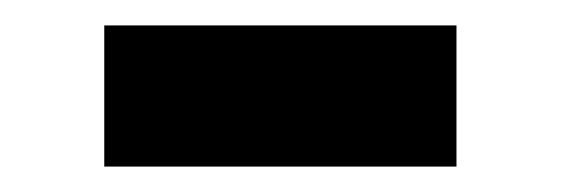

<svg xmlns="http://www.w3.org/2000/svg" viewBox="-20 -380 441 151"><path d="M62 -249V-360H339V-249Z"/></svg>

Font: IBM Plex Sans Thai Medm
Style: Regular
Weight: 500
Designer: Mike Abbink, Paul van der Laan, Pieter van Rosmalen, Ben Mitchell, Mark Frömberg
Foundry: Bold Monday
Version: Version 1.2